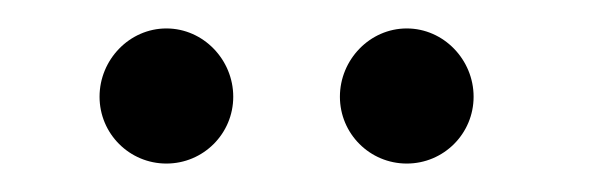

<svg xmlns="http://www.w3.org/2000/svg" viewBox="-20 -643 419 135"><path d="M50 -575C50 -549 71 -528 97 -528C123 -528 144 -549 144 -575C144 -601 123 -623 97 -623C71 -623 50 -601 50 -575ZM219 -575C219 -549 240 -528 266 -528C292 -528 313 -549 313 -575C313 -601 292 -623 266 -623C240 -623 219 -601 219 -575Z"/></svg>

Font: Libertinus Math
Style: Regular
Weight: 400
Designer: Philipp H. Poll, Khaled Hosny
Foundry: Caleb Maclennan
Version: Version 7.050;RELEASE